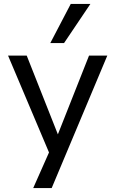

<svg xmlns="http://www.w3.org/2000/svg" viewBox="-20 -777 586 977"><path d="M149 180 243 -32V31L21 -494H116L277 -87H272L433 -494H526L243 180ZM236 -558 340 -757H440L306 -558Z"/></svg>

Font: Nunito Sans 8pt
Style: Regular
Weight: 400
Version: Version 3.101;gftools[0.9.27]